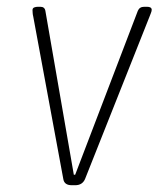

<svg xmlns="http://www.w3.org/2000/svg" viewBox="-20 -545 489 567"><path d="M192 2Q170 2 167 -16L78 -497Q77 -500 76.5 -506Q76 -512 76 -515Q76 -521 81 -523Q86 -525 92 -525H99Q112 -525 114 -513L198 -29H202L387 -513Q392 -525 406 -525H414Q428 -525 428 -516Q428 -512 425.5 -506Q423 -500 422 -497L231 -16Q223 2 202 2Z"/></svg>

Font: Asap Semi Condensed Semi Condensed Thin
Style: Italic
Weight: 100
Width: 4
Italic angle: -6°
Designer: Pablo Cosgaya
Foundry: Omnibus-Type
Version: Version 3.001; ttfautohint (v1.8.4.7-5d5b)